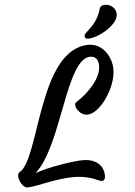

<svg xmlns="http://www.w3.org/2000/svg" viewBox="-84 -1023 755 1075"><g transform="rotate(-5 293.5 -485.5)"><path d="M25.4 4.9C83 4.9 181.6 -30.3 289.1 -30.3C352.1 -30.3 398.9 -12.7 421.4 -2C430.7 2.9 439 4.9 444.3 4.9C456.5 4.9 463.9 -4.4 463.9 -21.5C463.9 -88.4 412.6 -120.1 347.7 -120.1C297.9 -120.1 155.8 -99.1 77.6 -70.8C235.8 -209 302.7 -693.4 439 -693.4C472.2 -693.4 484.9 -671.4 484.9 -637.2C484.9 -571.3 413.6 -493.2 340.3 -447.3C316.4 -432.6 349.6 -371.6 396.5 -371.6C464.8 -371.6 563 -506.3 563 -612.8C563 -684.1 514.2 -760.7 436 -760.7C153.8 -760.7 107.4 -147.9 -9.8 -84.5C-38.1 -68.8 -4.9 4.9 25.4 4.9ZM440.9 -795.4C497.1 -796.9 597.2 -854 607.4 -908.7C613.8 -941.4 588.9 -971.2 554.2 -975.6C542 -977.5 522.5 -974.6 517.6 -959.5C506.3 -924.3 493.2 -888.2 445.8 -845.2C430.2 -831.1 419.9 -822.8 418.5 -813.5C417 -804.7 421.4 -794.9 440.9 -795.4Z"/></g></svg>

Font: Courgette
Style: Regular
Weight: 400
Designer: Karolina Lach
Foundry: Karolina Lach
Version: Version 1.002